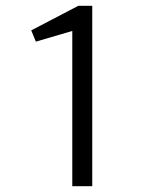

<svg xmlns="http://www.w3.org/2000/svg" viewBox="-20 -644 540 664"><path d="M299 -624V0H230V-537L104 -500L88 -539L251 -624Z"/></svg>

Font: Inconsolata
Style: Regular
Weight: 400
Designer: Raph Levien, Kirill Tkachev
Foundry: Cyreal
Version: Version 1.013